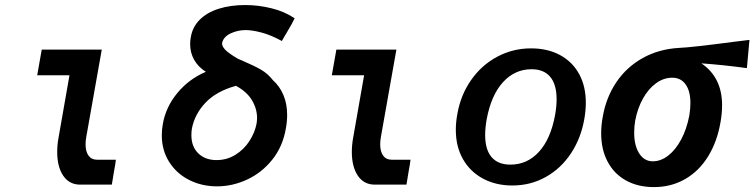

<svg xmlns="http://www.w3.org/2000/svg" viewBox="-20 -752 3072 782"><path d="M213 -133Q213 -161 218 -189L263 -445.5H131.5L150 -550H394.5L331.5 -195Q328.5 -178.5 328.5 -164Q328.5 -135 340.5 -118.2Q352.5 -101.5 375 -101.5H452Q450.5 -86.5 443.5 -49Q442 -39 439.8 -26Q437.5 -13 435.5 0H305.5Q261.5 -0.5 237.2 -36.8Q213 -73 213 -133Z M639 -201Q639 -225 643 -245.5Q654.5 -315 702 -372.8Q749.5 -430.5 818.5 -459.5Q787.5 -479 771 -508Q754.5 -537 754.5 -572Q754.5 -588 757 -600Q764 -642.5 793.8 -672Q823.5 -701.5 871.2 -716.5Q919 -731.5 978.5 -731.5Q1032.5 -731.5 1086 -718.2Q1139.5 -705 1180 -677.5Q1171 -657.5 1149.5 -622Q1145 -614.5 1139.5 -605.2Q1134 -596 1128 -585Q1082 -610 1044 -619.8Q1006 -629.5 981 -629.5Q948 -629.5 919 -615.8Q890 -602 884.5 -576.5Q883.5 -564 897.2 -549.5Q911 -535 948.5 -513L968 -504.5Q1015 -484.5 1043 -468.2Q1071 -452 1091.5 -425.5Q1119 -401 1134.2 -365.2Q1149.5 -329.5 1149.5 -284Q1149.5 -257 1144.5 -230Q1132 -155.5 1089.2 -102Q1046.5 -48.5 986.8 -20.8Q927 7 864 7Q802 7 750.5 -19Q699 -45 669 -92.5Q639 -140 639 -201ZM1025 -248.5Q1027 -263.5 1027 -271Q1027 -309 1006.2 -343.8Q985.5 -378.5 941 -402.5Q861.5 -380.5 817.2 -334Q773 -287.5 761.5 -228Q759.5 -216 759.5 -201.5Q759.5 -154.5 787.8 -127.2Q816 -100 862 -100Q904.5 -100 939.2 -121.8Q974 -143.5 996 -177.8Q1018 -212 1025 -248.5Z M1413 -133Q1413 -161 1418 -189L1463 -445.5H1331.5L1350 -550H1594.5L1531.5 -195Q1528.5 -178.5 1528.5 -164Q1528.5 -135 1540.5 -118.2Q1552.5 -101.5 1575 -101.5H1652Q1650.5 -86.5 1643.5 -49Q1642 -39 1639.8 -26Q1637.5 -13 1635.5 0H1505.5Q1461.5 -0.5 1437.2 -36.8Q1413 -73 1413 -133Z M1836.5 -223.5Q1836.5 -253.5 1842.5 -286.5Q1856 -365 1898.8 -426Q1941.5 -487 2005.2 -521Q2069 -555 2143 -555Q2210 -555 2260.5 -528Q2311 -501 2338.5 -451Q2366 -401 2366 -333.5Q2366 -302.5 2360 -268Q2346.5 -189.5 2305.8 -127.8Q2265 -66 2203 -31.2Q2141 3.5 2066.5 3.5Q2000 3.5 1947.8 -24.2Q1895.5 -52 1866 -103.2Q1836.5 -154.5 1836.5 -223.5ZM2241 -284.5Q2247 -319 2247 -347.5Q2247 -408 2221 -439Q2195 -470 2145 -470Q2076.5 -470 2028.2 -416.8Q1980 -363.5 1962 -265Q1956 -230.5 1956 -202.5Q1956 -142.5 1982.2 -112Q2008.5 -81.5 2059 -81.5Q2127.5 -81.5 2175.2 -133.8Q2223 -186 2241 -284.5Z M2428.5 -209.5Q2428.5 -242.5 2435 -276.5Q2448.5 -355 2490.2 -417Q2532 -479 2598 -515.8Q2664 -552.5 2747 -557Q2796.5 -559 2967 -581.5Q2992 -584.5 3032.5 -589.5L3022 -474.5Q2927.5 -487.5 2836.5 -494Q2921 -437 2921 -323.5Q2921 -290 2914.5 -254Q2901 -175 2864.2 -115.2Q2827.5 -55.5 2770.8 -22.8Q2714 10 2643.5 10Q2578 10 2529.5 -17Q2481 -44 2454.8 -93.5Q2428.5 -143 2428.5 -209.5ZM2787.5 -281.5Q2792 -309.5 2792 -332Q2792 -381 2772.5 -408.2Q2753 -435.5 2718 -435.5Q2683 -435.5 2652 -413Q2621 -390.5 2598.8 -350.8Q2576.5 -311 2567 -260Q2563 -237.5 2563 -211.5Q2563 -159 2583.5 -127Q2604 -95 2639 -95Q2671.5 -95 2701.8 -118.5Q2732 -142 2754.5 -184.2Q2777 -226.5 2787.5 -281.5Z"/></svg>

Font: JuliaMono ExtraBoldItalic
Style: Regular
Weight: 800
Italic angle: -9°
Monospace: yes
Designer: cormullion
Foundry: corm
Version: Version 0.049; ttfautohint (v1.8.4)